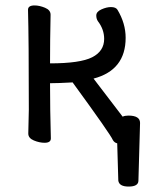

<svg xmlns="http://www.w3.org/2000/svg" viewBox="-20 -509 554 706"><path d="M453 177Q418 177 415 155L411 18Q401 16 395 6Q387 -14 247 -206Q193 -203 164 -203Q164 -105 167 0Q167 16 144 16Q125 16 104.5 7.5Q84 -1 84 -18L86 -106Q86 -366 83 -473Q83 -489 107 -489Q125 -489 145.5 -480.5Q166 -472 166 -455Q164 -362 164 -276Q275 -276 319 -298.5Q363 -321 363 -366Q363 -401 340 -431Q334 -440 334 -452Q334 -466 353 -474.5Q372 -483 388 -483Q406 -483 412 -473Q442 -423 442 -370Q442 -251 324 -220L431 -80Q439 -84 452 -84Q495 -84 495 -57L489 155Q489 177 453 177Z"/></svg>

Font: LXGW WenKai Lite
Style: Bold
Weight: 700
Designer: LXGW / Fontworks Inc.
Foundry: LXGW / Fontworks Inc.
Version: Version 1.330;April 28, 2024